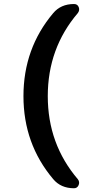

<svg xmlns="http://www.w3.org/2000/svg" viewBox="-20 -790 540 979"><path d="M357.4 -769.5Q375 -769.5 381.3 -753.9Q387.7 -738.3 377 -723.6Q223.6 -543.9 223.6 -299.8Q223.6 -55.7 377 124Q387.7 137.7 380.9 153.8Q374 169.9 357.4 169.9Q290 169.9 251 123Q99.6 -56.6 99.6 -299.8Q99.6 -543 251 -722.7Q290 -769.5 357.4 -769.5Z"/></svg>

Font: Rounded-X Mgen+ 2m bold
Style: Bold
Weight: 700
Designer: [Source Han Sans]
Ryoko NISHIZUKA  (kana & ideographs); Paul D. Hunt (Latin, Greek & Cyrillic); Wenlong ZHANG  (bopomofo
Version: Version 1.059.20150602